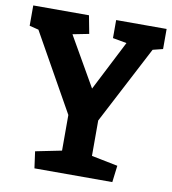

<svg xmlns="http://www.w3.org/2000/svg" viewBox="-81 -760 742 828"><g transform="rotate(10 290.5 -345.5)"><path d="M125 0 115 -73 229 -96V-252L38 -592L-2 -602V-691H242L257 -612L186 -598L310 -382L422 -601L361 -612V-691H582V-603L538 -592L360 -251V-96L475 -73L466 0Z"/></g></svg>

Font: Kreon Light
Style: Regular
Weight: 300
Designer: Julia Petretta
Foundry: Julia Petretta and Eli Heuer
Version: Version 2.002